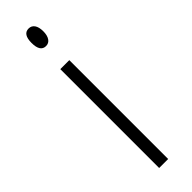

<svg xmlns="http://www.w3.org/2000/svg" viewBox="-252 -727 729 729"><g transform="rotate(-45 113.0 -362.5)"><path d="M137.2 0H88.9V-530.8H137.2ZM82 -678.2Q82 -725.1 112.8 -725.1Q127.9 -725.1 136.5 -712.9Q145 -700.7 145 -678.2Q145 -656.2 136.5 -643.6Q127.9 -630.9 112.8 -630.9Q82 -630.9 82 -678.2Z"/></g></svg>

Font: Zoram GWeb Light
Style: Regular
Weight: 300
Foundry: Ascender Corporation
Version: Version 1.000